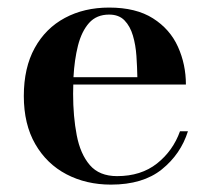

<svg xmlns="http://www.w3.org/2000/svg" viewBox="-20 -490 570 520"><path d="M280.5 10Q213.5 10 160 -18Q106.5 -46 75.5 -99.8Q44.5 -153.5 44.5 -230Q44.5 -306.5 74 -360Q103.5 -413.5 155.8 -441.5Q208 -469.5 275.5 -469.5Q348.5 -469.5 394.5 -440.2Q440.5 -411 462 -363.2Q483.5 -315.5 483.5 -261H178.5Q178 -249 178 -236Q178 -174.5 187.8 -123.8Q197.5 -73 223.2 -43Q249 -13 297 -13Q362 -13 405.2 -47.2Q448.5 -81.5 467.5 -134.5H489Q469.5 -72.5 418.2 -31.2Q367 10 280.5 10ZM275.5 -450.5Q241.5 -450.5 221.2 -427.8Q201 -405 191.2 -366.5Q181.5 -328 179 -281H352Q351.5 -308.5 349.5 -338.2Q347.5 -368 340 -393.5Q332.5 -419 317.2 -434.8Q302 -450.5 275.5 -450.5Z"/></svg>

Font: Bodoni Moda SemiBold
Style: Regular
Weight: 600
Designer: Owen Earl
Foundry: indestructible type
Version: Version 2.005; ttfautohint (v1.8.4.7-5d5b)